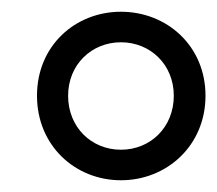

<svg xmlns="http://www.w3.org/2000/svg" viewBox="-20 -758 370 327"><path d="M276 -595C276 -541 236 -503 186 -503C136 -503 96 -541 96 -595C96 -648 136 -686 186 -686C236 -686 276 -648 276 -595ZM330 -595C330 -680 264 -738 186 -738C108 -738 43 -680 43 -595C43 -510 108 -451 186 -451C264 -451 330 -510 330 -595Z"/></svg>

Font: Repo
Style: Regular
Weight: 400
Designer: Stefan Peev
Foundry: Context Ltd
Version: Version 0.000